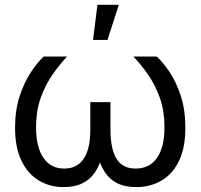

<svg xmlns="http://www.w3.org/2000/svg" viewBox="-20 -762 825 790"><path d="M242.7 7.8Q184.6 7.8 139.4 -19.5Q94.2 -46.9 68.1 -101.1Q42 -155.3 42 -236.3Q42 -309.1 60.8 -366.2Q79.6 -423.3 106.9 -464.6Q134.3 -505.9 159.7 -529.3H255.9Q225.6 -497.1 196.3 -455.3Q167 -413.6 147.7 -359.9Q128.4 -306.2 128.4 -237.8Q128.4 -156.7 158.7 -112.5Q189 -68.4 244.1 -68.4Q297.4 -68.4 324.5 -109.1Q351.6 -149.9 351.6 -228V-341.8H434.6V-228Q434.6 -149.9 459.2 -109.1Q483.9 -68.4 538.1 -68.4Q595.2 -68.4 626 -112.3Q656.7 -156.2 656.7 -237.8Q656.7 -307.1 637 -361.3Q617.2 -415.5 587.9 -457Q558.6 -498.5 528.8 -529.3H625Q650.4 -506.3 677.7 -465.6Q705.1 -424.8 723.9 -367.2Q742.7 -309.6 742.7 -236.3Q742.7 -154.8 716.8 -100.6Q690.9 -46.4 645 -19.3Q599.1 7.8 540 7.8Q492.7 7.8 461.2 -8.8Q429.7 -25.4 411.1 -54.2Q392.6 -83 382.8 -119.6H398.9Q390.1 -81.5 370.6 -52.7Q351.1 -23.9 319.6 -8.1Q288.1 7.8 242.7 7.8ZM362.8 -597.7 380.9 -742.2H468.8L422.4 -597.7Z"/></svg>

Font: Inter 24pt
Style: Regular
Weight: 400
Designer: Rasmus Andersson
Foundry: rsms
Version: Version 4.001;git-66647c0bb